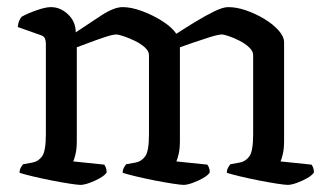

<svg xmlns="http://www.w3.org/2000/svg" viewBox="-20 -520 913 540"><path d="M206 0Q199 0 176 -3.5Q153 -7 125 -12.5Q97 -18 72 -24Q47 -30 35 -34Q35 -42 38.5 -48.5Q42 -55 45 -58L72 -63Q88 -66 98.5 -80.5Q109 -95 109 -143V-397Q109 -405 106.5 -411.5Q104 -418 95 -421L30 -444Q31 -455 34.5 -462.5Q38 -470 41 -473Q57 -482 82.5 -491Q108 -500 123 -500Q150 -500 171.5 -479.5Q193 -459 193 -429Q230 -454 265.5 -477Q301 -500 325 -500Q349 -500 379 -489Q409 -478 436 -461Q463 -444 476 -425Q502 -442 530 -459Q558 -476 582.5 -488Q607 -500 622 -500Q645 -500 671.5 -491Q698 -482 723 -467Q748 -452 763.5 -434.5Q779 -417 779 -401V-123Q779 -102 775.5 -87Q772 -72 769 -66L856 -57Q858 -55 860.5 -49Q863 -43 863 -35Q858 -27 844 -19Q830 -11 814.5 -5.5Q799 0 789 0Q782 0 759 -3.5Q736 -7 708 -12.5Q680 -18 655 -24Q630 -30 618 -34Q618 -42 621.5 -48.5Q625 -55 628 -58L655 -63Q671 -66 681.5 -80.5Q692 -95 692 -143V-365Q692 -376 681 -386.5Q670 -397 654.5 -405Q639 -413 624.5 -418Q610 -423 604 -423Q594 -423 570 -415.5Q546 -408 521.5 -399.5Q497 -391 486 -387V-123Q486 -102 482.5 -87Q479 -72 476 -66L563 -57Q565 -55 567.5 -49Q570 -43 570 -35Q565 -27 551 -19Q537 -11 521.5 -5.5Q506 0 496 0Q489 0 466 -3.5Q443 -7 415 -12.5Q387 -18 362 -24Q337 -30 325 -34Q325 -42 328.5 -48.5Q332 -55 335 -58L362 -63Q378 -66 388.5 -80.5Q399 -95 399 -143V-365Q399 -376 387.5 -386.5Q376 -397 359.5 -405Q343 -413 328 -418Q313 -423 307 -423Q297 -423 274.5 -415.5Q252 -408 229.5 -399.5Q207 -391 196 -387V-123Q196 -102 192.5 -87Q189 -72 186 -66L273 -57Q275 -55 277.5 -49Q280 -43 280 -35Q275 -27 261 -19Q247 -11 231.5 -5.5Q216 0 206 0Z"/></svg>

Font: Texturina 72pt Medium
Style: Regular
Weight: 500
Designer: Guillermo Torres Carreño
Foundry: Omnibus-Type
Version: Version 1.002; ttfautohint (v1.8.3)